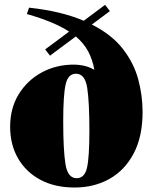

<svg xmlns="http://www.w3.org/2000/svg" viewBox="-20 -780 650 814"><path d="M296 15Q213 15 151.8 -17.5Q90.5 -50 56.8 -108.2Q23 -166.5 23 -242.5Q23 -321 59.2 -380.2Q95.5 -439.5 156.8 -472.8Q218 -506 292 -506Q315.5 -506 338 -500.8Q360.5 -495.5 380 -484Q372.5 -527 354 -561.8Q335.5 -596.5 301.5 -625.5L192 -544L171.5 -570.5L273 -646Q210 -687.5 94 -720.5L103 -747.5Q173 -740 230.8 -726Q288.5 -712 335 -692L425.5 -759.5L446 -733L369.5 -676Q454 -633 500.8 -572.8Q547.5 -512.5 566 -443.8Q584.5 -375 584.5 -305.5Q584.5 -201 546.8 -129.5Q509 -58 444 -21.5Q379 15 296 15ZM305 -24.5Q339 -24.5 349 -69.5Q359 -114.5 359 -226Q359 -347 349.8 -407.2Q340.5 -467.5 302 -467.5Q268.5 -467.5 258.2 -422Q248 -376.5 248 -265.5Q248 -144.5 257.5 -84.5Q267 -24.5 305 -24.5Z"/></svg>

Font: Newsreader Display ExtraBold
Style: Regular
Weight: 800
Designer: Hugues Gentile
Foundry: Production Type
Version: Version 1.001